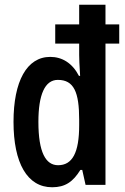

<svg xmlns="http://www.w3.org/2000/svg" viewBox="-20 -780 528 810"><path d="M200 10C255 10 288 -13 319 -63H327L341 0H425V-596H483V-677H425V-760H314V-677H213V-596H314V-548C314 -534 315 -505 318 -460H313C285 -514 242 -540 192 -540C93 -540 37 -437 37 -266C37 -92 95 10 200 10ZM225 -83C173 -83 142 -137 142 -266C142 -380 169 -443 224 -443C292 -443 314 -391 314 -275V-252C314 -135 285 -83 225 -83Z"/></svg>

Font: Noto Sans Sinhala UI ExtraCondensed SemiBold
Style: Regular
Weight: 600
Width: 2
Designer: Jelle Bosma - Monotype Design Team
Foundry: Monotype Imaging Inc.
Version: Version 2.006